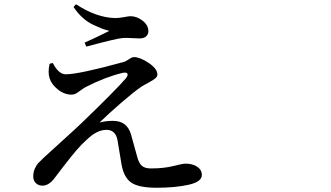

<svg xmlns="http://www.w3.org/2000/svg" viewBox="-20 -840 1540 894"><path d="M210.9 -543 225.6 -546.9Q252.9 -494.1 286.1 -494.1Q346.7 -494.1 553.7 -550.8Q565.4 -553.7 580.1 -564Q594.7 -574.2 603.5 -574.2Q631.8 -574.2 672.4 -546.9Q712.9 -519.5 712.9 -493.2Q712.9 -483.4 703.1 -475.1Q693.4 -466.8 671.4 -455.1Q649.4 -443.4 638.7 -436.5Q606.4 -415 545.9 -362.8Q485.4 -310.5 443.4 -269.5Q472.7 -277.3 505.9 -277.3Q571.3 -277.3 589.8 -214.8Q602.5 -168 618.2 -112.3Q626 -81.1 640.1 -68.4Q654.3 -55.7 682.6 -55.7Q742.2 -55.7 787.1 -66.9Q832 -78.1 842.8 -78.1Q877 -78.1 898.4 -63.5Q919.9 -48.8 919.9 -25.4Q919.9 6.8 857.4 20.5Q794.9 34.2 710 34.2Q626 34.2 591.3 10.3Q556.6 -13.7 545.9 -74.2Q529.3 -173.8 527.3 -186.5Q518.6 -235.4 475.6 -235.4Q431.6 -235.4 384.8 -190.4Q359.4 -168 334.5 -138.7Q309.6 -109.4 273.9 -63Q238.3 -16.6 236.3 -13.7Q209 24.4 177.7 24.4Q159.2 24.4 147 12.7Q134.8 1 134.8 -18.6Q134.8 -38.1 142.1 -54.7Q149.4 -71.3 157.7 -80.1Q166 -88.9 185.5 -107.4Q204.1 -125 268.6 -183.1Q333 -241.2 359.4 -266.6Q518.6 -419.9 565.4 -474.6Q578.1 -490.2 572.8 -497.6Q567.4 -504.9 547.9 -500Q470.7 -481.4 378.9 -434.6Q368.2 -428.7 354.5 -418.5Q340.8 -408.2 332.5 -403.8Q324.2 -399.4 313.5 -399.4Q279.3 -399.4 249.5 -423.3Q219.7 -447.3 210.9 -475.6Q202.1 -502.9 210.9 -543ZM489.3 -696.3Q466.8 -702.1 454.1 -707Q441.4 -711.9 415 -724.1Q388.7 -736.3 365.2 -757.3Q341.8 -778.3 322.3 -807.6L334 -820.3Q426.8 -758.8 514.6 -755.9Q535.2 -755.9 557.6 -760.3Q580.1 -764.6 586.9 -764.6Q617.2 -764.6 644 -743.7Q670.9 -722.7 670.9 -694.3Q670.9 -680.7 660.6 -670.9Q650.4 -661.1 629.9 -661.1Q618.2 -661.1 592.8 -662.6Q567.4 -664.1 552.7 -663.1Q527.3 -662.1 381.8 -623L374 -641.6Q415 -659.2 489.3 -696.3Z"/></svg>

Font: Bpmf Zihi Serif SemiBold
Style: SemiBold
Weight: 600
Foundry: But Ko
Version: Version 1.320